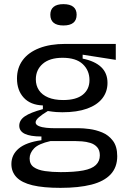

<svg xmlns="http://www.w3.org/2000/svg" viewBox="-20 -732 622 927"><path d="M272 175Q189 175 137 162.5Q85 150 60 124Q35 98 35 60Q35 15 70.5 -15Q106 -45 180 -55V-73Q126 -73 99.5 -86Q73 -99 73 -125Q73 -152 100 -170.5Q127 -189 187 -205V-223Q127 -225 94.5 -260.5Q62 -296 62 -353Q62 -404 89.5 -441.5Q117 -479 169.5 -499.5Q222 -520 295 -520H539V-443L379 -468V-449Q438 -437 468.5 -408Q499 -379 499 -332Q499 -289 474 -257Q449 -225 400.5 -207.5Q352 -190 281 -190Q267 -190 252 -191Q237 -192 211 -196Q184 -180 168 -166Q152 -152 152 -141Q152 -130 167 -123.5Q182 -117 203.5 -115Q225 -113 244 -113H362Q382 -113 412.5 -109Q443 -105 473.5 -92.5Q504 -80 525 -52.5Q546 -25 546 22Q546 76 514 110Q482 144 421 159.5Q360 175 272 175ZM273 99Q340 99 382 91Q424 83 443 64.5Q462 46 462 18Q462 -7 449 -21.5Q436 -36 416 -42Q396 -48 376 -49.5Q356 -51 341 -51H224Q166 -38 144.5 -15.5Q123 7 123 33Q123 61 143 75Q163 89 197.5 94Q232 99 273 99ZM285 -249Q348 -249 380 -275Q412 -301 412 -345Q412 -392 379.5 -422.5Q347 -453 282 -453Q220 -453 186.5 -424Q153 -395 153 -349Q153 -319 168 -296.5Q183 -274 212.5 -261.5Q242 -249 285 -249ZM286 -609Q255 -609 239 -622Q223 -635 223 -661Q223 -686 239 -699Q255 -712 286 -712Q318 -712 334 -699Q350 -686 350 -661Q350 -635 334 -622Q318 -609 286 -609Z"/></svg>

Font: Bricolage Grotesque 16pt
Style: Regular
Weight: 400
Version: Version 1.001;gftools[0.9.33.dev8+g029e19f]